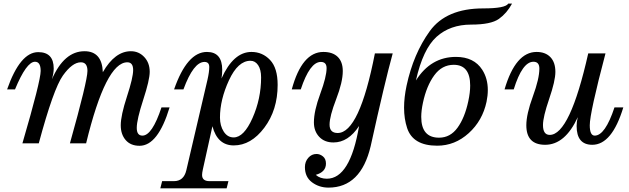

<svg xmlns="http://www.w3.org/2000/svg" viewBox="-20 -778 3412 1042"><path d="M737.3 13.2Q689 13.2 662.1 -17.8Q635.3 -48.8 635.3 -98.1Q635.3 -150.9 668.9 -253.9Q702.6 -356.9 702.6 -397.9Q702.6 -439.9 670.9 -439.9Q554.2 -439.9 447.3 0H359.4Q454.6 -338.9 454.6 -393.1Q454.6 -439.9 418.9 -439.9Q372.6 -439.9 321.3 -367.9Q270 -295.9 190.4 0H101.6Q200.7 -338.9 200.7 -393.1Q200.7 -442.9 169.9 -442.9Q123.5 -442.9 61.5 -293H18.6Q89.4 -495.1 187.5 -495.1Q271.5 -495.1 271.5 -406.2Q271.5 -380.4 261.7 -347.7Q328.1 -500 438.5 -500Q533.7 -500 538.1 -386.2Q603.5 -500 690.4 -500Q733.4 -500 762.9 -468.5Q792.5 -437 792.5 -388.2Q792.5 -344.2 757.3 -236.6Q722.2 -128.9 722.2 -84Q722.2 -42 752.9 -42Q805.7 -42 856.4 -195.3H900.4Q837.4 13.2 737.3 13.2Z M1210 244.1H850.1L859.9 205.1H923.8Q977.5 205.1 991.2 146L1106 -345.2Q1115.7 -387.7 1115.7 -414.1Q1115.7 -441.9 1089.8 -441.9Q1030.3 -441.9 975.6 -293H924.8Q995.6 -496.1 1103 -496.1Q1186 -496.1 1186 -398.9Q1186 -374 1182.1 -352.1Q1246.6 -496.1 1344.7 -496.1Q1404.3 -496.1 1445.6 -452.6Q1486.8 -409.2 1486.8 -317.4Q1486.8 -181.2 1414.6 -85Q1342.3 11.2 1248.5 11.2Q1160.6 11.2 1132.8 -92.8L1081.1 140.6Q1076.7 160.6 1076.7 171.4Q1076.7 205.1 1117.2 205.1H1219.7ZM1397 -357.9Q1397 -400.4 1380.9 -424.3Q1364.7 -448.2 1339.4 -448.2Q1271.5 -448.2 1222.7 -342.5Q1173.8 -236.8 1173.8 -140.1Q1173.8 -95.7 1194.1 -64Q1214.4 -32.2 1248 -32.2Q1303.7 -32.2 1350.3 -137.2Q1397 -242.2 1397 -357.9Z M1762.7 240.2Q1711.9 240.2 1673.3 211.4Q1634.8 182.6 1634.8 128.9Q1634.8 99.1 1653.1 78.4Q1671.4 57.6 1697.8 57.6Q1716.3 57.6 1732.7 70.8Q1749 84 1749 109.9Q1749 155.3 1693.8 170.9Q1716.8 191.9 1753.9 191.9Q1880.4 191.9 1928.7 -94.2Q1870.1 -4.9 1789.6 -4.9Q1741.2 -4.9 1712.4 -35.4Q1683.6 -65.9 1683.6 -113.8Q1683.6 -175.8 1718 -268.8Q1752.4 -361.8 1752.4 -408.2Q1752.4 -441.9 1721.2 -441.9Q1661.6 -441.9 1612.3 -293H1563.5Q1618.7 -496.1 1734.9 -496.1Q1785.6 -496.1 1813 -469.2Q1840.3 -442.4 1840.3 -392.1Q1840.3 -332.5 1804.4 -239.7Q1768.6 -147 1768.6 -101.6Q1768.6 -56.2 1812.5 -56.2Q1930.2 -56.2 2014.6 -488.3H2111.3Q2067.9 -331.1 1991.7 15.1Q1938.5 240.2 1762.7 240.2Z M2362.8 -30.8Q2423.8 -30.8 2463.1 -85Q2502.4 -139.2 2521.5 -229Q2531.7 -276.4 2531.7 -313.5Q2531.7 -426.3 2442.4 -426.3Q2378.4 -426.3 2336.7 -369.1Q2294.9 -312 2275.4 -220.7Q2266.1 -177.2 2266.1 -143.6Q2266.1 -30.8 2362.8 -30.8ZM2352.5 12.7Q2221.2 12.7 2189.5 -83Q2172.9 -133.3 2172.9 -193.8Q2172.9 -249 2186.5 -313Q2223.6 -486.3 2312.7 -609.4Q2401.9 -732.4 2602.5 -732.4Q2722.7 -732.4 2738.3 -758.3H2758.8Q2731 -706.5 2687.7 -675.5Q2644.5 -644.5 2536.6 -644.5Q2422.9 -644.5 2349.1 -578.1Q2275.4 -511.7 2237.3 -341.3Q2317.9 -469.2 2454.6 -469.2Q2552.2 -469.2 2597.2 -399.4Q2627.4 -352.1 2627.4 -289.6Q2627.4 -259.3 2620.6 -226.1Q2598.6 -123 2523.7 -55.2Q2448.7 12.7 2352.5 12.7Z M2938.5 7.8Q2836.4 7.8 2836.4 -98.1Q2836.4 -158.2 2871.8 -254.6Q2907.2 -351.1 2907.2 -405.8Q2907.2 -442.9 2875 -442.9Q2814.5 -442.9 2768.1 -293H2718.3Q2777.8 -496.1 2892.1 -496.1Q2939.9 -496.1 2967 -468Q2994.1 -439.9 2994.1 -387.7Q2994.1 -339.4 2960.4 -241.2Q2926.8 -143.1 2926.8 -99.6Q2926.8 -45.9 2963.4 -45.9Q3072.8 -45.9 3172.4 -488.3H3266.1Q3180.7 -165 3180.7 -98.1Q3180.7 -42 3207.5 -42Q3264.2 -42 3314.9 -195.3H3362.8Q3301.3 7.8 3194.3 7.8Q3109.4 7.8 3109.4 -94.2Q3109.4 -118.7 3115.7 -142.1Q3046.9 7.8 2938.5 7.8Z"/></svg>

Font: Munson
Style: Italic
Weight: 400
Italic angle: -12°
Designer: Paul James MIller
Foundry: High-Logic / Made with FontCreator
Version: Version 2.10;May 5, 2019;FontCreator 11.5.0.2430 64-bit